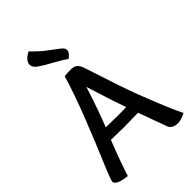

<svg xmlns="http://www.w3.org/2000/svg" viewBox="-273 -1014 1135 1135"><g transform="rotate(-45 294.5 -447.0)"><path d="M199 -915Q239 -872 283 -839Q327 -806 346.5 -791Q366 -776 366 -760Q366 -737 334 -716Q303 -739 251.5 -766.5Q200 -794 173.5 -813.5Q147 -833 147 -854Q147 -889 199 -915ZM374 -274Q359 -315 344.5 -359.5Q330 -404 314 -455Q298 -506 292 -525Q244 -374 204 -275Q268 -273 302 -273Q354 -273 374 -274ZM281 -199Q255 -199 173 -201Q108 -34 93 21Q4 11 4 -20Q4 -34 46.5 -133.5Q89 -233 150 -387Q211 -541 246 -660Q266 -663 298 -663Q324 -663 338.5 -652.5Q353 -642 364 -610Q441 -370 476 -280Q551 -85 589 -10Q551 10 525 10Q483 10 467 -17Q455 -48 433.5 -108.5Q412 -169 400 -201Q302 -199 281 -199Z"/></g></svg>

Font: Overlock
Style: Bold
Weight: 700
Designer: Dario Muhafara
Foundry: Dario Manuel Muhafara
Version: Version 1.002